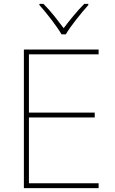

<svg xmlns="http://www.w3.org/2000/svg" viewBox="-20 -969 590 989"><path d="M488 0H103V-714H488V-689H129V-389H468V-364H129V-25H488ZM435 -949H414Q386 -921 357.5 -886.5Q329 -852 308 -824Q287 -852 259.5 -886.5Q232 -921 204 -949H183V-943Q211 -912 245 -867.5Q279 -823 297 -792H319Q337 -823 372 -867.5Q407 -912 435 -943Z"/></svg>

Font: Noto Sans UI Thin
Style: Regular
Weight: 250
Designer: Monotype Design Team
Foundry: Monotype Imaging Inc.
Version: Version 1.901